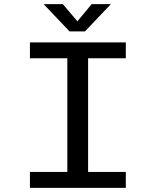

<svg xmlns="http://www.w3.org/2000/svg" viewBox="-20 -904 750 924"><path d="M585.5 -623.5H404V-76.5H585.5V0H124V-76.5H304V-623.5H124V-700H585.5ZM513.5 -884 389 -753H314.5L190 -884H282.5L352.5 -801.5L421 -884Z"/></svg>

Font: League Mono
Style: Regular
Weight: 400
Width: 6
Designer: Tyler Finck
Foundry: The League of Moveable Type / Tyler Finck
Version: Version 2.300;RELEASE